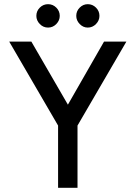

<svg xmlns="http://www.w3.org/2000/svg" viewBox="-20 -899 648 919"><path d="M258 0V-298L24 -700H130L305 -398L478 -700H585L351 -298V0ZM210 -767Q187 -767 170.5 -784Q154 -801 154 -823Q154 -846 170.5 -862.5Q187 -879 210 -879Q233 -879 249.5 -862.5Q266 -846 266 -823Q266 -801 249.5 -784Q233 -767 210 -767ZM400 -767Q378 -767 361.5 -784Q345 -801 345 -823Q345 -846 361.5 -862.5Q378 -879 400 -879Q423 -879 439.5 -862.5Q456 -846 456 -823Q456 -801 439.5 -784Q423 -767 400 -767Z"/></svg>

Font: Zen Kaku Gothic Antique Medium
Style: Regular
Weight: 500
Designer: Yoshimichi Ohira
Foundry: Positype
Version: Version 1.002